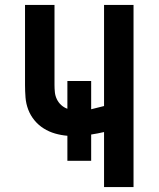

<svg xmlns="http://www.w3.org/2000/svg" viewBox="-20 -755 640 775"><path d="M400 0V-222Q387 -219 374 -216.5Q361 -214 348 -212V-106H252V-207Q227 -209 202.5 -216Q178 -223 156.5 -236.5Q135 -250 119 -269.5Q103 -289 94 -312.5Q85 -336 83 -361.5Q81 -387 81 -412V-735H200V-412Q200 -397 201.5 -382.5Q203 -368 209.5 -354.5Q216 -341 227 -331Q238 -321 252 -316V-428H348V-314Q361 -317 374 -320.5Q387 -324 400 -327V-735H519V0Z"/></svg>

Font: Iosevka Curly Extended
Style: Bold
Weight: 700
Width: 7
Monospace: yes
Designer: Belleve Invis
Foundry: Belleve Invis
Version: Version 11.1.0; ttfautohint (v1.8.3)